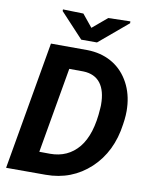

<svg xmlns="http://www.w3.org/2000/svg" viewBox="-97 -977 829 1049"><g transform="rotate(10 317.5 -453.0)"><path d="M279.8 -903.3 166 -906.2V-897L293 -760.7H380.4L540.5 -895.5L540 -905.8L418 -902.8L336.4 -834ZM230 0C326.2 0 408.2 -31.7 476.1 -94.7C543.5 -157.7 584.5 -241.2 598.6 -345.2L602.1 -371.1C604 -387.7 605 -403.8 605 -419.9C605 -432.6 604 -445.3 603 -458C598.1 -506.3 584 -550.3 560.1 -588.9C512.7 -666.5 433.6 -708.5 337.9 -710.4L133.8 -710.9L10.3 0ZM334.5 -591.8C419.9 -589.4 461.4 -530.8 461.4 -430.2C461.4 -428.2 461.4 -425.8 461.4 -423.3L460.4 -407.7C454.6 -310.5 431.6 -237.8 392.1 -189.5C352.1 -141.1 299.3 -117.2 233.4 -117.2L173.8 -117.7L256.3 -592.3Z"/></g></svg>

Font: Roboto
Style: Bold Italic
Weight: 700
Italic angle: -12°
Designer: Google
Version: Version 2.137; 2017